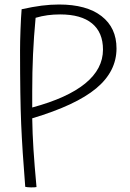

<svg xmlns="http://www.w3.org/2000/svg" viewBox="-20 -762 576 852"><path d="M123 -237Q124 -170 128.5 -99.5Q133 -29 142 68Q134 70 116.5 69.5Q99 69 92 67Q79 -94 74 -211Q69 -328 69 -538Q69 -576 71 -631Q73 -686 76 -721Q126 -732 165 -737Q204 -742 242 -742Q364 -742 430.5 -690.5Q497 -639 497 -547Q497 -445 407 -370Q317 -295 123 -237ZM138 -683Q130 -597 126.5 -520Q123 -443 123 -357Q123 -339 123 -321Q123 -303 123 -285Q279 -327 358 -391.5Q437 -456 437 -542Q437 -618 388.5 -658Q340 -698 247 -698Q218 -698 191.5 -694.5Q165 -691 138 -683Z"/></svg>

Font: Atma Light
Style: Regular
Weight: 300
Designer: Gregori Vincens, Jeremie Hornus, Riccardo Olocco, Yoann Minet.
Foundry: black foundry
Version: Version 1.102;PS 1.100;hotconv 1.0.86;makeotf.lib2.5.63406